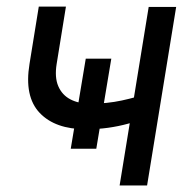

<svg xmlns="http://www.w3.org/2000/svg" viewBox="-20 -567 568 587"><path d="M320.3 -387.7 274.4 -112.3H196.3L242.2 -387.7ZM518.6 -545.9 429.7 0H345.7L434.6 -545.9ZM443.4 -285.2 430.7 -207Q400.4 -196.8 371.1 -188.7Q341.8 -180.7 310.3 -176.3Q278.8 -171.9 242.2 -171.9Q148.9 -171.9 101.3 -221.9Q53.7 -272 70.3 -372.1L98.6 -546.9H181.6L153.3 -372.1Q146.5 -330.6 158.2 -303.5Q169.9 -276.4 195.3 -263.2Q220.7 -250 254.9 -250Q307.6 -250 352.5 -259.8Q397.5 -269.5 443.4 -285.2Z"/></svg>

Font: Inter Tight
Style: Italic
Weight: 400
Italic angle: -9.39999°
Designer: Rasmus Andersson
Foundry: rsms
Version: Version 3.002